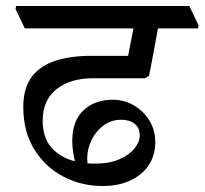

<svg xmlns="http://www.w3.org/2000/svg" viewBox="-20 -640 685 643"><path d="M324 -17Q253 -17 192.5 -48.5Q132 -80 95 -139.5Q58 -199 58 -282Q58 -346 87 -383.5Q116 -421 167 -437Q218 -453 284 -453H409L427 -545H63L32 -610L34 -620H614L645 -555L643 -545H509Q501 -502 493.5 -460.5Q486 -419 479 -386L466 -378H292Q216 -378 169.5 -341.5Q123 -305 123 -236Q123 -178 153 -145Q183 -112 231 -100Q227 -116 224.5 -133.5Q222 -151 222 -168Q222 -235 259.5 -270.5Q297 -306 358 -306Q396 -306 428.5 -287Q461 -268 480.5 -236Q500 -204 500 -164Q500 -97 451 -57Q402 -17 324 -17ZM273 -93Q285 -92 298 -92Q346 -92 379.5 -106.5Q413 -121 430.5 -143Q448 -165 448 -187Q448 -212 431 -225.5Q414 -239 386 -239Q353 -239 327 -220Q301 -201 286.5 -171Q272 -141 272 -108Q272 -101 273 -93Z"/></svg>

Font: Tiro Devanagari Hindi
Style: Italic
Weight: 400
Italic angle: -11°
Designer: Devanagari: John Hudson & Fiona Ross, assisted by Paul Hanslow. Latin: John Hudson with Paul Hanslow, assisted by Kaja S
Foundry: Tiro Typeworks Ltd.
Version: Version 1.52